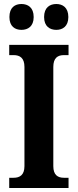

<svg xmlns="http://www.w3.org/2000/svg" viewBox="-20 -938 388 958"><path d="M261 -789C292 -789 321 -806 321 -853C321 -901 292 -918 261 -918C229 -918 200 -901 200 -853C200 -806 229 -789 261 -789ZM87 -789C119 -789 148 -806 148 -853C148 -901 119 -918 87 -918C55 -918 27 -901 27 -853C27 -806 55 -789 87 -789ZM26 0H322V-51H299C268 -51 246 -65 246 -109V-604C246 -649 268 -663 299 -663H322V-714H26V-663H48C79 -663 102 -649 102 -604V-109C102 -65 79 -51 48 -51H26Z"/></svg>

Font: Noto Serif Condensed
Style: Bold
Weight: 700
Width: 3
Designer: Monotype Design Team
Foundry: Monotype Imaging Inc.
Version: Version 2.015